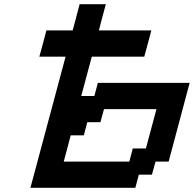

<svg xmlns="http://www.w3.org/2000/svg" viewBox="-20 -895 924 915"><path d="M125 0H625L641.6 -62.5H704.1L721.2 -125H783.7Q800.8 -187.5 833.7 -312.5Q866.7 -437.5 883.8 -500H446.3L429.7 -437.5H367.2L417.5 -625H667.5Q673.3 -645.5 684.6 -687.5Q695.8 -729.5 701.2 -750H451.2Q456.5 -771 467.5 -812.5Q478.5 -854 484.4 -875H359.4Q354 -854 343 -812.5Q332 -771 326.2 -750H201.2Q195.8 -729.5 184.6 -687.7Q173.3 -646 167.5 -625H292.5Q264.6 -520.5 208.7 -312.3Q152.8 -104 125 0ZM596.2 -125H283.7Q289.6 -145.5 300.5 -187.3Q311.5 -229 316.9 -250H379.4L396 -312.5H458.5L475.6 -375H725.6L675.3 -187.5H612.8Z"/></svg>

Font: Faithful 32x
Style: Oblique
Weight: 400
Foundry: Faithful Resource Pack
Version: Version 1.0; January 27, 2023